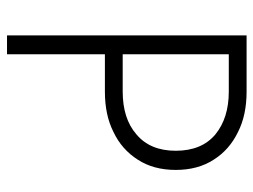

<svg xmlns="http://www.w3.org/2000/svg" viewBox="-110 -630 740 561"><g transform="rotate(90 260.5 -350.0)"><path d="M84 -700V0H139V-700ZM248 -700H115V-648H248Q325 -648 373 -609Q421 -569 421 -493Q421 -418 373 -378Q327 -338 248 -338H115V-286H248Q317 -286 366 -311Q417 -335 447 -382Q477 -428 477 -493Q477 -558 447 -604Q418 -650 366 -675Q317 -700 248 -700Z"/></g></svg>

Font: NM-font
Style: Light
Weight: 500
Designer: ""
Foundry: ""
Version: ""